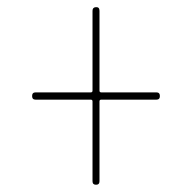

<svg xmlns="http://www.w3.org/2000/svg" viewBox="-20 -585 540 540"><path d="M80.1 -304.7Q70.3 -304.7 70.3 -314.9Q70.3 -325.2 80.1 -325.2H235.4Q240.2 -325.2 240.2 -330.1V-554.7Q240.2 -564.5 250 -564.9Q259.8 -565.4 259.8 -554.7V-330.1Q259.8 -325.2 264.6 -325.2H419.9Q429.7 -325.2 429.7 -314.9Q429.7 -304.7 419.9 -304.7H264.6Q259.8 -304.7 259.8 -299.8V-75.2Q259.8 -65.4 250 -65.4Q240.2 -65.4 240.2 -75.2V-299.8Q240.2 -304.7 235.4 -304.7Z"/></svg>

Font: Rounded Mgen+ 1m thin
Style: Regular
Weight: 100
Designer: [Source Han Sans]
Ryoko NISHIZUKA  (kana & ideographs); Paul D. Hunt (Latin, Greek & Cyrillic); Wenlong ZHANG  (bopomofo
Version: Version 1.059.20150602